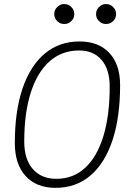

<svg xmlns="http://www.w3.org/2000/svg" viewBox="-20 -905 626 935"><path d="M250.5 9.8Q157.2 9.8 104.7 -47.9Q52.2 -105.5 52.2 -208Q52.2 -363.8 89.8 -474.4Q127.4 -585 198 -644Q268.6 -703.1 367.2 -703.1Q460.4 -703.1 512.7 -647Q564.9 -590.8 564.9 -490.7Q564.9 -333.5 527.6 -221.4Q490.2 -109.4 419.9 -49.8Q349.6 9.8 250.5 9.8ZM254.9 -34.2Q336.4 -34.2 394.5 -87.6Q452.6 -141.1 483.4 -241.7Q514.2 -342.3 514.2 -483.4Q514.2 -566.4 474.9 -612.8Q435.5 -659.2 365.2 -659.2Q281.2 -659.2 221.4 -606.2Q161.6 -553.2 129.9 -454.1Q98.1 -355 98.1 -215.3Q98.1 -129.9 139.6 -82Q181.2 -34.2 254.9 -34.2ZM293 -788.1Q272.9 -788.1 258.5 -802.2Q244.1 -816.4 244.1 -836.4Q244.1 -856.4 258.5 -870.8Q272.9 -885.3 293 -885.3Q313 -885.3 327.4 -870.8Q341.8 -856.4 341.8 -836.4Q341.8 -816.4 327.4 -802.2Q313 -788.1 293 -788.1ZM496.6 -788.1Q476.6 -788.1 462.2 -802.2Q447.8 -816.4 447.8 -836.4Q447.8 -856.4 462.2 -870.8Q476.6 -885.3 496.6 -885.3Q516.6 -885.3 531 -870.8Q545.4 -856.4 545.4 -836.4Q545.4 -816.4 531 -802.2Q516.6 -788.1 496.6 -788.1Z"/></svg>

Font: CaskaydiaCove NF ExtraLight
Style: Italic
Weight: 200
Italic angle: -10°
Designer: Aaron Bell
Foundry: Saja Typeworks
Version: Version 2111.001; VTT 6.35;Nerd Fonts 3.2.1